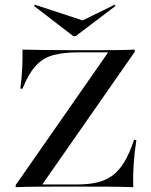

<svg xmlns="http://www.w3.org/2000/svg" viewBox="-20 -777 627 797"><path d="M45.2 0V-8.9L429 -559.7H305.6Q242.7 -559.7 200.4 -548Q158.1 -536.3 128.2 -503.6Q98.4 -471 73.4 -408.9H64.5Q70.2 -453.2 72.2 -494Q74.2 -534.7 73.4 -571Q114.5 -570.2 167.7 -569.4Q221 -568.5 295.2 -568.5H375Q412.9 -568.5 457.7 -569Q502.4 -569.4 539.5 -571V-562.1L155.6 -11.3H300Q347.6 -11.3 383.5 -19.8Q419.4 -28.2 446.8 -48.4Q474.2 -68.5 496 -104.4Q517.7 -140.3 536.3 -196H546Q537.9 -141.9 534.7 -93.1Q531.5 -44.4 533.1 0Q490.3 -1.6 435.1 -2Q379.8 -2.4 303.2 -2.4H217.7Q176.6 -2.4 131 -2Q85.5 -1.6 45.2 0ZM455.6 -757.3 459.7 -752.4 293.5 -626.6H284.7L121 -752.4L125 -757.3L341.1 -686.3L296 -679Z"/></svg>

Font: Playfair 144pt SemiExpanded Medium
Style: Regular
Weight: 500
Width: 6
Designer: Claus Eggers Sørensen
Foundry: Claus Eggers Sørensen
Version: Version 2.203